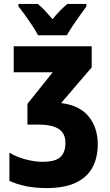

<svg xmlns="http://www.w3.org/2000/svg" viewBox="-20 -950 560 980"><path d="M448 -714V-606L292 -424Q387 -412 433 -355Q479 -298 479 -213Q479 -146 452 -95.5Q425 -45 367 -17.5Q309 10 217 10Q162 10 114 0.5Q66 -9 28 -27V-171Q63 -149 110.5 -136.5Q158 -124 196 -124Q262 -124 288 -148Q314 -172 314 -221Q314 -251 300.5 -271.5Q287 -292 256.5 -303Q226 -314 176 -314H120V-420L249 -581H50V-714ZM421 -917Q407 -898 388 -871.5Q369 -845 351 -818Q333 -791 321 -770H174Q164 -790 146 -817.5Q128 -845 108.5 -872Q89 -899 74 -917V-930H173Q191 -915 209 -896Q227 -877 248 -852Q269 -878 287.5 -896.5Q306 -915 324 -930H421Z"/></svg>

Font: Noto Sans Display Condensed ExtraBold
Style: Regular
Weight: 800
Width: 3
Designer: Monotype Design Team
Foundry: Monotype Imaging Inc.
Version: Version 2.003